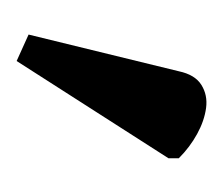

<svg xmlns="http://www.w3.org/2000/svg" viewBox="-38 -32 262 225"><g transform="rotate(-90 92.5 81.0)"><path d="M134 -30 165 -16 122 160Q118 179 106 186.5Q94 194 79 192Q64 190 48.5 181.5Q33 173 20 160V148Z"/></g></svg>

Font: Noto Serif Condensed
Style: Regular
Weight: 400
Width: 3
Designer: Monotype Design Team
Foundry: Monotype Imaging Inc.
Version: Version 2.015